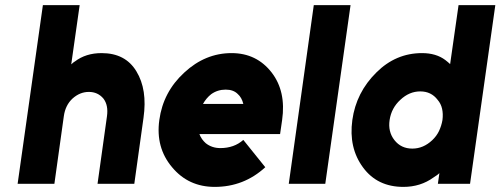

<svg xmlns="http://www.w3.org/2000/svg" viewBox="-20 -720 1960 752"><path d="M506 0 542 -258Q550 -314 543 -359.5Q536 -405 514 -441Q471 -512 378 -512Q316 -512 273 -479Q269 -477 266 -474Q263 -471 259 -468L292 -700H148L49 0H193L230 -265Q236 -308 264 -334Q293 -360 328 -360Q363 -360 385 -334Q405 -308 399 -265L362 0Z M1077 -195 1085 -250Q1101 -362 1044 -436Q985 -512 887 -512Q784 -512 702 -436Q619 -360 604 -250Q589 -142 654 -65Q718 12 821 12Q935 12 1019 -65L933 -172Q897 -140 843 -140Q810 -140 786 -159Q778 -166 771.5 -175Q765 -184 761 -195ZM864 -369Q894 -369 911 -352Q927 -338 933 -313H775Q788 -336 807 -351Q832 -369 864 -369Z M1209 -700 1111 0H1254L1353 -700Z M1626 -362Q1583 -362 1548 -329Q1513 -297 1506 -250Q1499 -204 1525 -171Q1551 -138 1595 -138Q1638 -138 1673 -171Q1690 -187 1699.5 -207Q1709 -227 1713 -250Q1716 -274 1711.5 -294Q1707 -314 1694 -329Q1669 -362 1626 -362ZM1633 -512Q1688 -512 1724 -485Q1729 -481 1734 -477Q1739 -473 1743 -469L1776 -700H1920L1821 0H1695L1701 -42Q1696 -37 1690 -33Q1684 -29 1678 -25Q1627 12 1560 12Q1458 12 1402 -64Q1345 -141 1360 -250Q1375 -358 1454 -436Q1530 -512 1633 -512Z"/></svg>

Font: Unageo
Style: ExtraBold-Italic
Weight: 800
Designer: Richard Sepsi
Foundry: Richard Sepsi
Version: Version 2.000